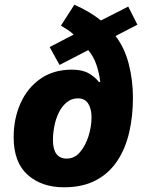

<svg xmlns="http://www.w3.org/2000/svg" viewBox="-20 -786 611 816"><path d="M252 10Q157 10 97.5 -43Q38 -96 38 -203Q38 -281 67 -346.5Q96 -412 151.5 -451Q207 -490 286 -490Q330 -490 357.5 -474Q385 -458 401 -437L406 -438Q402 -474 390 -510Q378 -546 355 -573L233 -510L191 -586L293 -639Q282 -650 268 -659Q254 -668 239 -677L296 -766Q362 -737 409 -699L525 -758L564 -681L471 -633Q509 -584 527 -515Q545 -446 545 -370Q545 -292 529 -223Q513 -154 478 -101.5Q443 -49 387 -19.5Q331 10 252 10ZM264 -112Q297 -112 320.5 -140Q344 -168 356.5 -208.5Q369 -249 369 -287Q369 -323 355 -345.5Q341 -368 311 -368Q284 -368 263.5 -351Q243 -334 230 -307.5Q217 -281 211 -250Q205 -219 205 -191Q205 -112 264 -112Z"/></svg>

Font: Noto Sans ExtraBold
Style: Italic
Weight: 800
Italic angle: -12°
Designer: Monotype Design Team
Foundry: Monotype Imaging Inc.
Version: Version 2.013; ttfautohint (v1.8.4.7-5d5b)